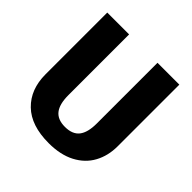

<svg xmlns="http://www.w3.org/2000/svg" viewBox="-184 -847 1019 1019"><g transform="rotate(45 325.5 -338.0)"><path d="M596 -230Q596 -159 565.5 -103Q535 -47 474 -15Q413 17 325 17Q193 17 124 -50Q55 -117 55 -230V-693H219V-237Q219 -170 244.5 -137.5Q270 -105 325 -105Q381 -105 406.5 -137.5Q432 -170 432 -237V-693H596Z"/></g></svg>

Font: Statis Sans
Style: Bold
Weight: 700
Designer: bBox Type GmbH
Foundry: bBox Type GmbH
Version: Version 1.000